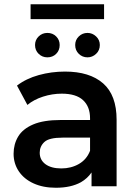

<svg xmlns="http://www.w3.org/2000/svg" viewBox="-20 -877 647 904"><path d="M411 0V-65Q392 -37 361 -19Q314 7 243 7Q183 7 138 -13.5Q93 -34 68.5 -70.5Q44 -107 44 -153Q44 -198 65.5 -234Q87 -270 136 -291Q185 -312 266 -312H404V-320Q404 -375 371 -405.5Q338 -436 271 -436Q226 -436 182.5 -422Q139 -408 109 -383L60 -474Q103 -507 162.5 -523.5Q222 -540 286 -540Q402 -540 465.5 -484.5Q529 -429 529 -313V0ZM404 -229H275Q211 -229 189 -208.5Q167 -188 167 -158Q167 -124 194 -104Q221 -84 269 -84Q315 -84 351.5 -105Q388 -126 404 -167ZM392 -607Q368 -607 351 -623.5Q334 -640 334 -665Q334 -689 351 -705.5Q368 -722 392 -722Q415 -722 432.5 -705.5Q450 -689 450 -665Q450 -640 432.5 -623.5Q415 -607 392 -607ZM203 -607Q179 -607 162 -623.5Q145 -640 145 -665Q145 -689 162 -705.5Q179 -722 203 -722Q228 -722 244.5 -705.5Q261 -689 261 -665Q261 -640 244.5 -623.5Q228 -607 203 -607ZM124 -787V-857H470V-787Z"/></svg>

Font: Montserrat Thin SemiBold
Style: Regular
Weight: 600
Version: Version 9.000